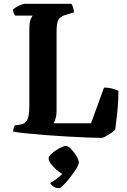

<svg xmlns="http://www.w3.org/2000/svg" viewBox="-20 -724 669 1008"><path d="M513 0Q487 0 440.5 -2Q394 -4 337.5 -7Q281 -10 224.5 -14.5Q168 -19 121.5 -23.5Q75 -28 49 -33Q49 -43 52 -52.5Q55 -62 58 -66L87 -70Q112 -73 123 -94.5Q134 -116 134 -168V-565Q134 -610 142 -625Q150 -640 151 -642H60Q56 -646 52.5 -655Q49 -664 48 -673Q53 -679 65.5 -686.5Q78 -694 91 -699Q104 -704 110 -704H355Q359 -698 363.5 -685.5Q368 -673 368 -659L325 -646Q300 -639 288.5 -623Q277 -607 277 -560V-142Q277 -119 271.5 -101Q266 -83 260 -77H458L526 -264Q552 -264 572.5 -258Q593 -252 602 -247Q602 -193 596 -136.5Q590 -80 585 -44Q579 -36 564 -26Q549 -16 534.5 -8Q520 0 513 0ZM292 264Q273 264 260.5 255Q248 246 243 237Q259 228 276.5 215.5Q294 203 307 189Q292 181 275 166Q258 151 246.5 134.5Q235 118 235 107Q235 99 245.5 88Q256 77 271.5 66.5Q287 56 302.5 49Q318 42 327 42Q338 42 354 59Q370 76 382 96.5Q394 117 394 129Q394 140 380.5 161.5Q367 183 348.5 207Q330 231 313.5 247.5Q297 264 292 264Z"/></svg>

Font: Texturina
Style: Bold
Weight: 700
Designer: Guillermo Torres Carreño
Foundry: Omnibus-Type
Version: Version 1.002; ttfautohint (v1.8.3)